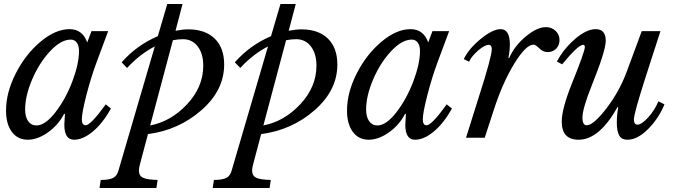

<svg xmlns="http://www.w3.org/2000/svg" viewBox="-20 -685 3362 955"><path d="M332 -488Q283 -488 229 -430Q175 -372 140 -290Q105 -208 105 -140Q105 -104 120 -82.5Q135 -61 161 -61Q205 -61 256 -127Q307 -193 340 -280.5Q373 -368 373 -432Q373 -458 362 -473Q351 -488 332 -488ZM414 -474 435 -530H518L461 -377Q433 -302 410 -213Q387 -124 387 -91Q387 -62 406 -62Q431 -62 506 -166L532 -145Q491 -72 442 -31Q393 10 348 10Q300 10 300 -65L303 -118L299 -119Q270 -63 218.5 -26.5Q167 10 118 10Q68 10 39 -29Q10 -68 10 -135Q10 -225 58.5 -320Q107 -415 181.5 -477.5Q256 -540 326 -540Q390 -540 414 -474Z M585 -375Q661 -461 765 -505L812 -665H888L853 -532Q890 -539 916 -539Q1001 -539 1048 -493Q1095 -447 1095 -364Q1095 -236 982 -137Q869 -38 716 -18L679 121Q671 148 671 164Q671 189 691.5 199Q712 209 764 210L758 250H475L481 210Q523 210 542.5 200Q562 190 569 164L750 -454Q677 -417 612 -347ZM890 -490Q867 -490 840 -485L727 -61Q831 -81 911 -167Q991 -253 991 -358Q991 -418 963.5 -454Q936 -490 890 -490Z M1148 -375Q1224 -461 1328 -505L1375 -665H1451L1416 -532Q1453 -539 1479 -539Q1564 -539 1611 -493Q1658 -447 1658 -364Q1658 -236 1545 -137Q1432 -38 1279 -18L1242 121Q1234 148 1234 164Q1234 189 1254.5 199Q1275 209 1327 210L1321 250H1038L1044 210Q1086 210 1105.5 200Q1125 190 1132 164L1313 -454Q1240 -417 1175 -347ZM1453 -490Q1430 -490 1403 -485L1290 -61Q1394 -81 1474 -167Q1554 -253 1554 -358Q1554 -418 1526.5 -454Q1499 -490 1453 -490Z M2028 -488Q1979 -488 1925 -430Q1871 -372 1836 -290Q1801 -208 1801 -140Q1801 -104 1816 -82.5Q1831 -61 1857 -61Q1901 -61 1952 -127Q2003 -193 2036 -280.5Q2069 -368 2069 -432Q2069 -458 2058 -473Q2047 -488 2028 -488ZM2110 -474 2131 -530H2214L2157 -377Q2129 -302 2106 -213Q2083 -124 2083 -91Q2083 -62 2102 -62Q2127 -62 2202 -166L2228 -145Q2187 -72 2138 -31Q2089 10 2044 10Q1996 10 1996 -65L1999 -118L1995 -119Q1966 -63 1914.5 -26.5Q1863 10 1814 10Q1764 10 1735 -29Q1706 -68 1706 -135Q1706 -225 1754.5 -320Q1803 -415 1877.5 -477.5Q1952 -540 2022 -540Q2086 -540 2110 -474Z M2287 -391Q2310 -441 2370 -490.5Q2430 -540 2470 -540Q2516 -540 2516 -464Q2516 -434 2509 -398L2512 -395Q2537 -454 2593.5 -502Q2650 -550 2695 -550Q2724 -550 2743.5 -531.5Q2763 -513 2763 -486Q2763 -460 2746.5 -443Q2730 -426 2704 -426Q2681 -426 2662.5 -444.5Q2644 -463 2634 -463Q2596 -463 2538 -368.5Q2480 -274 2436 -138L2391 0H2298L2363 -207Q2426 -403 2426 -440Q2426 -462 2411 -462Q2391 -462 2358.5 -434Q2326 -406 2313 -378Z M2898 -62Q2932 -62 2996.5 -146Q3061 -230 3098 -330L3172 -530H3265L3191 -301Q3133 -120 3133 -91Q3133 -65 3151 -65Q3171 -65 3203.5 -100.5Q3236 -136 3255 -181L3285 -166Q3257 -97 3204 -43.5Q3151 10 3101 10Q3072 10 3060 -11Q3048 -32 3048 -75Q3048 -115 3055 -150L3052 -153Q2961 10 2858 10Q2774 10 2774 -80Q2774 -143 2824 -268Q2889 -429 2889 -451Q2889 -462 2880 -462Q2856 -462 2776 -365L2750 -379Q2782 -440 2839 -490Q2896 -540 2943 -540Q2993 -540 2993 -482Q2993 -433 2923 -259Q2877 -144 2877 -100Q2877 -62 2898 -62Z"/></svg>

Font: Libre Baskerville
Style: Italic
Weight: 400
Italic angle: -15°
Designer: Pablo Impallari, Rodrigo Fuenzalida
Foundry: Pablo Impallari, Rodrigo Fuenzalida
Version: Version 1.051;Glyphs 3.2.3 (3260)